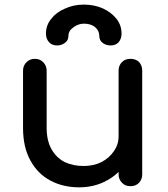

<svg xmlns="http://www.w3.org/2000/svg" viewBox="-20 -801 722 826"><path d="M320.3 4.9Q251 4.9 196.3 -24.4Q141.6 -53.7 110.4 -111.3Q79.1 -168 79.1 -251Q79.1 -333 79.1 -497.1Q79.1 -518.6 93.8 -533.2Q108.4 -547.9 129.9 -547.9Q152.3 -547.9 166 -533.2Q180.7 -518.6 180.7 -497.1Q180.7 -415 180.7 -251Q180.7 -195.3 202.1 -158.2Q222.7 -122.1 258.8 -103.5Q294.9 -86.9 339.8 -86.9Q382.8 -86.9 416 -103.5Q450.2 -121.1 469.7 -150.4Q490.2 -178.7 490.2 -214.8Q510.7 -214.8 552.7 -214.8Q552.7 -153.3 522.5 -102.5Q492.2 -52.7 439.5 -24.4Q386.7 4.9 320.3 4.9ZM541 0Q518.6 0 504.9 -14.6Q490.2 -29.3 490.2 -50.8Q490.2 -199.2 490.2 -497.1Q490.2 -519.5 504.9 -534.2Q518.6 -547.9 541 -547.9Q564.5 -547.9 578.1 -534.2Q591.8 -519.5 591.8 -497.1Q591.8 -348.6 591.8 -50.8Q591.8 -29.3 578.1 -14.6Q564.5 0 541 0ZM225.6 -605.5Q204.1 -605.5 191.4 -619.1Q177.7 -633.8 177.7 -656.2Q177.7 -692.4 200.2 -719.7Q221.7 -748 258.8 -763.7Q295.9 -781.2 340.8 -781.2Q385.7 -781.2 422.9 -764.6Q459 -748 481.4 -719.7Q502.9 -692.4 502.9 -656.2Q502.9 -633.8 490.2 -619.1Q477.5 -605.5 456.1 -605.5Q436.5 -605.5 421.9 -616.2Q407.2 -627 407.2 -646.5Q407.2 -668.9 389.6 -683.6Q372.1 -699.2 340.8 -699.2Q317.4 -699.2 295.9 -683.6Q274.4 -668.9 274.4 -646.5Q274.4 -627 258.8 -616.2Q244.1 -605.5 225.6 -605.5Z"/></svg>

Font: Abed
Style: Bold
Weight: 700
Designer: Johan Aakerlund
Version: Version 3.105